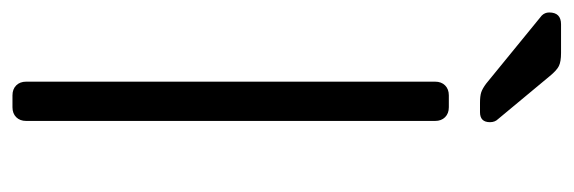

<svg xmlns="http://www.w3.org/2000/svg" viewBox="-343 -594 920 308"><g transform="rotate(90 117.0 -440.0)"><path d="M135 0H116Q106 0 100 -6Q94 -12 94 -22V-678Q94 -688 100 -694Q106 -700 116 -700H135Q145 -700 151 -694Q157 -688 157 -678V-22Q157 -12 151 -6Q145 0 135 0ZM159 -766Q159 -750 143 -750H128Q117 -750 111 -752Q105 -754 97 -760L-12 -849Q-17 -854 -17 -861Q-17 -880 2 -880H48Q62 -880 69 -876.5Q76 -873 85 -862L154 -779Q159 -774 159 -766Z"/></g></svg>

Font: Rubik
Style: Regular
Weight: 300
Designer: Hubert & Fischer
Foundry: Hubert & Fischer
Version: Version 1.100